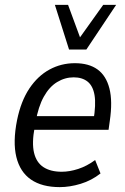

<svg xmlns="http://www.w3.org/2000/svg" viewBox="-20 -758 513 787"><path d="M225 9Q152 9 107 -22Q62 -53 47 -114.5Q32 -176 50 -266Q66 -344 100.5 -395.5Q135 -447 183 -473Q231 -499 287 -499Q344 -499 379.5 -473.5Q415 -448 428.5 -395.5Q442 -343 430 -262L425 -226H105L114 -282H381L363 -264Q374 -330 367.5 -368Q361 -406 339 -423.5Q317 -441 282 -441Q246 -441 214 -421.5Q182 -402 159.5 -361.5Q137 -321 126 -258L122 -236Q110 -172 119.5 -132Q129 -92 158 -73Q187 -54 233 -54Q265 -54 300.5 -65.5Q336 -77 370 -102L392 -47Q355 -18 310.5 -4.5Q266 9 225 9ZM263 -555 205 -738H259L308 -605L403 -738H456L334 -555Z"/></svg>

Font: Nunito Sans 10pt Condensed
Style: Italic
Weight: 400
Width: 3
Italic angle: -9°
Designer: Vernon Adams
Foundry: Vernon Adams
Version: Version 3.101;gftools[0.9.27]